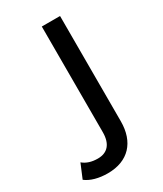

<svg xmlns="http://www.w3.org/2000/svg" viewBox="-277 -602 745 875"><g transform="rotate(-30 96.0 -165.0)"><path d="M23 200C131 200 192 133 192 24V-530H96V26C96 87 68 119 17 119C-15 119 -41 111 -61 94L-92 168C-65 189 -24 200 23 200Z"/></g></svg>

Font: Malon Grotesk Med
Style: Regular
Weight: 500
Designer: Julieta Ulanovsky
Foundry: Julieta Ulanovsky
Version: Version 7.200